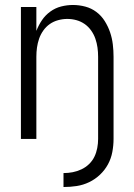

<svg xmlns="http://www.w3.org/2000/svg" viewBox="-20 -558 540 771"><path d="M235 193Q262 193 288 189Q314 185 338 173.5Q362 162 381.5 143.5Q401 125 413.5 102Q426 79 431 52.5Q436 26 436 0V-330Q436 -355 433 -380Q430 -405 422 -428.5Q414 -452 400.5 -473.5Q387 -495 367 -510Q347 -525 322.5 -531.5Q298 -538 273 -538Q249 -538 225.5 -532Q202 -526 182 -511.5Q162 -497 148.5 -477Q135 -457 126 -434V-530H64V0H126V-330Q126 -349 128.5 -367Q131 -385 137 -402.5Q143 -420 154 -435.5Q165 -451 180 -461.5Q195 -472 213.5 -477Q232 -482 250 -482Q269 -482 287 -477Q305 -472 320 -461.5Q335 -451 346 -435.5Q357 -420 363 -402.5Q369 -385 371.5 -367Q374 -349 374 -330V0Q374 18 370.5 36.5Q367 55 359 71.5Q351 88 337.5 101Q324 114 307 122Q290 130 272 133.5Q254 137 235 137Z"/></svg>

Font: Iosevka SS09 Light
Style: Regular
Weight: 300
Monospace: yes
Designer: Belleve Invis
Foundry: Belleve Invis
Version: Version 5.2.1; ttfautohint (v1.8.3)